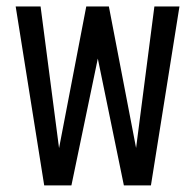

<svg xmlns="http://www.w3.org/2000/svg" viewBox="-20 -562 592 582"><path d="M114 0 27.5 -542.5H103L159 -113L241.5 -542.5H310L392.5 -113.5L448 -542.5H524L437.5 0H355.5L276.5 -384.5L196.5 0Z"/></svg>

Font: Mohave
Style: Regular
Weight: 400
Designer: Gumpita Rahayu
Foundry: Tokotype
Version: Version 2.003; ttfautohint (v1.8.3)